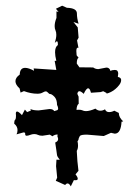

<svg xmlns="http://www.w3.org/2000/svg" viewBox="-20 -643 484 674"><path d="M255.4 -152.3 252.9 -147.9H252Q253.9 -139.2 253.9 -131.8Q253.9 -120.6 249.5 -113.3Q251 -76.2 255.4 -43.5L245.1 -30.8Q252.9 -21.5 252.9 -15.6Q252.9 -10.3 245.1 -10.3L239.3 -10.7L228.5 11.2Q223.1 1 217.3 1Q212.9 1 208.5 6.3L175.8 -8.3L180.7 -19.5L176.8 -59.6L178.2 -82.5L189.9 -82Q181.2 -92.8 180.2 -98.4Q179.2 -104 177.7 -116.7Q176.3 -129.4 173.8 -142.6Q184.1 -147 184.1 -154.8Q184.1 -158.7 181.6 -163.6L182.1 -170.9Q171.9 -170.9 164.1 -164.6L154.8 -170.4L128.9 -166.5Q119.1 -166.5 113.5 -169.4Q107.9 -172.4 100.1 -172.4Q93.3 -172.4 85.7 -169.4Q78.1 -166.5 73.7 -166.5Q68.4 -166.5 68.4 -171.9V-174.3Q68.4 -178.2 62.5 -178.2L38.1 -171.4Q41.5 -177.7 41.5 -186.5Q41.5 -199.2 29.8 -209Q30.3 -217.3 31.2 -219.7Q32.2 -222.2 34.7 -224.6Q36.1 -229 36.1 -237.3L35.6 -244.1Q35.6 -251.5 40 -251.5Q45.4 -251.5 57.1 -238.8L67.4 -258.3L75.2 -249.5L88.4 -254.9L86.9 -260.3Q96.2 -255.4 115.7 -255.4L153.8 -260.3Q166.5 -260.3 170.4 -252.9L178.2 -255.4Q184.1 -256.3 184.1 -262.2Q184.1 -267.1 180.2 -274.9Q180.2 -293.9 170.9 -303.5Q161.6 -313 155.8 -313Q152.3 -313 148.4 -317.9Q144 -322.3 141.1 -322.3Q136.7 -322.3 129.6 -318.1Q122.6 -314 111.3 -314Q88.9 -314 64 -323.2L52.2 -317.9L48.8 -332.5Q34.2 -345.7 34.2 -357.9Q34.2 -370.6 49.3 -381.3Q49.8 -404.8 68.4 -404.8Q80.6 -404.8 99.6 -394.5L98.1 -402.8L177.7 -397.5L171.9 -429.2L177.7 -429.7Q173.3 -447.3 173.3 -459.5Q173.3 -478 183.1 -484.9V-488.3Q183.1 -498 179.7 -498Q177.2 -498 172.4 -492.2Q177.7 -509.8 177.7 -520.5Q177.7 -530.3 174.8 -536.4Q171.9 -542.5 171.9 -551.3Q171.9 -564.5 178.2 -580.1V-603L185.5 -601.1L176.3 -612.3L198.2 -623L214.8 -615.7Q250 -614.7 250 -595.7Q250 -579.1 255.9 -559.6L237.8 -565.9L252.9 -546.9L255.9 -510.7L250.5 -501L255.4 -475.1L252.9 -475.6Q248 -475.6 248 -463.4L249 -448.7L255.9 -440.4Q249.5 -437 249.5 -419.9L258.8 -406.7L307.1 -406.2Q314.9 -400.4 325.2 -400.4L353.5 -405.8Q364.7 -405.8 367.7 -394Q374 -397.5 383.3 -397.5Q395 -397.5 395 -384.3L393.6 -373Q405.3 -370.6 405.3 -362.3Q405.3 -354 399.4 -345.9Q393.6 -337.9 385.7 -331.1Q377.9 -324.2 369.4 -320.1Q360.8 -315.9 354.5 -314.5L353.5 -316.9L342.3 -322.8L333.5 -319.8L299.3 -317.4Q295.4 -333 289.6 -333Q282.7 -333 273.9 -313.5Q264.2 -322.8 258.8 -322.8Q252.9 -322.8 251.5 -313.5L255.9 -303.7L256.3 -278.8Q249.5 -274.4 248.5 -257.3Q253.4 -257.8 256.8 -257.8Q264.6 -257.8 268.6 -255.9Q274.4 -252.9 281.7 -252.9Q294.9 -252.9 314.9 -261.7Q322.8 -254.4 332.5 -254.4Q340.8 -254.4 348.6 -259.3Q352.5 -249.5 362.8 -249.5Q372.1 -249.5 381.3 -254.4L397 -246.6Q397 -231 412.6 -216.8L406.7 -215.8Q404.3 -173.8 382.8 -173.8L369.6 -176.8L344.2 -165.5L285.2 -170.4Q263.7 -170.4 260.3 -165.5Q255.4 -157.2 255.4 -152.3Z"/></svg>

Font: Truetypewriter PolyglOTT
Style: Regular
Weight: 400
Designer: Sergey Beatoff a.k.a. Sam_T
Version: Version 3.76